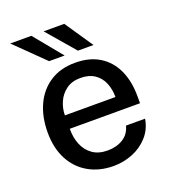

<svg xmlns="http://www.w3.org/2000/svg" viewBox="-134 -824 838 935"><g transform="rotate(-20 285.0 -356.5)"><path d="M296.5 10Q223 10 167 -21.8Q111 -53.5 79.8 -112.5Q48.5 -171.5 48.5 -253Q48.5 -333.5 77 -395.2Q105.5 -457 159.5 -492Q213.5 -527 289.5 -527Q364 -527 415.5 -495Q467 -463 493.5 -405.2Q520 -347.5 520 -269V-233.5H156Q155.5 -187 171 -150.2Q186.5 -113.5 217.2 -92.2Q248 -71 294 -71Q340.5 -71 374.2 -92Q408 -113 418.5 -154.5H517.5Q508.5 -101.5 475 -64.5Q441.5 -27.5 394.5 -8.8Q347.5 10 296.5 10ZM156 -303H418Q418 -343.5 404 -376.8Q390 -410 361.2 -429.2Q332.5 -448.5 289 -448.5Q244.5 -448.5 215 -427Q185.5 -405.5 170.8 -372Q156 -338.5 156 -303ZM174 -577.5 25.5 -723H135L254.5 -577.5ZM323.5 -577.5 198.5 -723H305.5L404 -577.5Z"/></g></svg>

Font: Public Sans Thin Medium
Style: Regular
Weight: 500
Version: Version 2.001